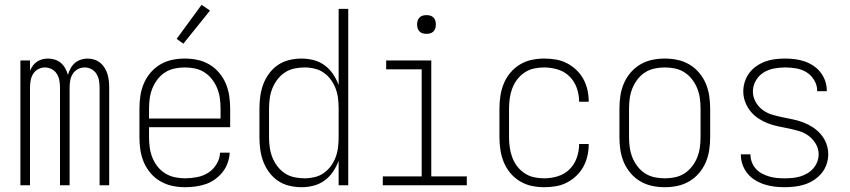

<svg xmlns="http://www.w3.org/2000/svg" viewBox="-20 -772 3540 800"><path d="M65 0V-520H105V-478Q110 -489 117.5 -499Q125 -509 135 -515.5Q145 -522 156.5 -525Q168 -528 180 -528Q195 -528 209 -523.5Q223 -519 234 -509.5Q245 -500 252 -487Q259 -474 263 -460Q267 -474 274 -487Q281 -500 292 -509.5Q303 -519 317 -523.5Q331 -528 345 -528Q360 -528 373.5 -523.5Q387 -519 398 -510Q409 -501 416.5 -488.5Q424 -476 428 -462.5Q432 -449 433.5 -435Q435 -421 435 -406V0H395V-406Q395 -421 392.5 -436Q390 -451 382 -464Q374 -477 360.5 -484Q347 -491 333 -491Q318 -491 304.5 -484Q291 -477 283 -464Q275 -451 272.5 -436Q270 -421 270 -406V0H230V-406Q230 -421 227.5 -436Q225 -451 217 -464Q209 -477 195.5 -484Q182 -491 167 -491Q153 -491 139.5 -484Q126 -477 118 -464Q110 -451 107.5 -436Q105 -421 105 -406V0Z M751 8Q724 8 698 2.5Q672 -3 648.5 -16.5Q625 -30 607.5 -50.5Q590 -71 579.5 -95.5Q569 -120 565 -146.5Q561 -173 561 -200V-320Q561 -347 565 -373.5Q569 -400 579.5 -424.5Q590 -449 607.5 -469.5Q625 -490 648 -503.5Q671 -517 697 -522.5Q723 -528 750 -528Q777 -528 803 -522.5Q829 -517 852 -503.5Q875 -490 892.5 -469.5Q910 -449 920.5 -424.5Q931 -400 935 -373.5Q939 -347 939 -320V-242H601V-200Q601 -178 604 -156.5Q607 -135 615 -115Q623 -95 636.5 -78Q650 -61 668.5 -49.5Q687 -38 708.5 -33.5Q730 -29 751 -29Q776 -29 801.5 -34Q827 -39 848 -52.5Q869 -66 882.5 -88.5Q896 -111 897 -136H937Q936 -114 928.5 -93Q921 -72 907.5 -55Q894 -38 876 -25Q858 -12 837.5 -5Q817 2 795 5Q773 8 751 8ZM601 -278H899V-320Q899 -342 896 -363Q893 -384 885 -404Q877 -424 863.5 -441.5Q850 -459 832 -470.5Q814 -482 793 -486.5Q772 -491 750 -491Q728 -491 707 -486.5Q686 -482 668 -470.5Q650 -459 636.5 -441.5Q623 -424 615 -404Q607 -384 604 -363Q601 -342 601 -320ZM744 -590 716 -610 820 -752 855 -728Z M1236 8Q1211 8 1185.5 2Q1160 -4 1138.5 -18.5Q1117 -33 1101.5 -54Q1086 -75 1077 -99Q1068 -123 1064.5 -148.5Q1061 -174 1061 -200V-320Q1061 -346 1064.5 -371.5Q1068 -397 1077 -421Q1086 -445 1101.5 -466Q1117 -487 1138.5 -501.5Q1160 -516 1185.5 -522Q1211 -528 1236 -528Q1262 -528 1287 -521.5Q1312 -515 1332.5 -500Q1353 -485 1367.5 -463.5Q1382 -442 1391 -418V-735H1431V0H1391V-102Q1382 -78 1367.5 -56.5Q1353 -35 1332.5 -20Q1312 -5 1287 1.5Q1262 8 1236 8ZM1249 -29Q1270 -29 1291 -34Q1312 -39 1329 -51Q1346 -63 1358.5 -80Q1371 -97 1378.5 -117Q1386 -137 1388.5 -158Q1391 -179 1391 -200V-320Q1391 -341 1388.5 -362Q1386 -383 1378.5 -403Q1371 -423 1358.5 -440Q1346 -457 1329 -469Q1312 -481 1291 -486Q1270 -491 1249 -491Q1228 -491 1206.5 -486.5Q1185 -482 1167 -470Q1149 -458 1136 -441Q1123 -424 1115 -404Q1107 -384 1104 -362.5Q1101 -341 1101 -320V-200Q1101 -179 1104 -157.5Q1107 -136 1115 -116Q1123 -96 1136 -79Q1149 -62 1167 -50Q1185 -38 1206.5 -33.5Q1228 -29 1249 -29Z M1575 0V-37H1737V-483H1589V-520H1777V-37H1925V0ZM1757 -631Q1749 -631 1741.5 -633Q1734 -635 1728 -641Q1722 -647 1720 -654.5Q1718 -662 1718 -670Q1718 -678 1720 -685.5Q1722 -693 1728 -699Q1734 -705 1741.5 -707Q1749 -709 1757 -709Q1765 -709 1772.5 -707Q1780 -705 1786 -699Q1792 -693 1794 -685.5Q1796 -678 1796 -670Q1796 -662 1794 -654.5Q1792 -647 1786 -641Q1780 -635 1772.5 -633Q1765 -631 1757 -631Z M2247 8Q2221 8 2195 2.5Q2169 -3 2146 -17Q2123 -31 2106 -51.5Q2089 -72 2079 -96.5Q2069 -121 2065 -147.5Q2061 -174 2061 -200V-320Q2061 -346 2065 -372.5Q2069 -399 2079 -423.5Q2089 -448 2106 -468.5Q2123 -489 2146 -503Q2169 -517 2195 -522.5Q2221 -528 2247 -528Q2272 -528 2296 -524Q2320 -520 2341.5 -509Q2363 -498 2381 -481Q2399 -464 2410.5 -443Q2422 -422 2427.5 -398Q2433 -374 2433 -350V-348H2393V-349Q2393 -378 2383 -406Q2373 -434 2352.5 -454Q2332 -474 2304 -482.5Q2276 -491 2247 -491Q2226 -491 2205 -486.5Q2184 -482 2166 -470Q2148 -458 2135 -441Q2122 -424 2114.5 -404Q2107 -384 2104 -362.5Q2101 -341 2101 -320V-200Q2101 -179 2104 -157.5Q2107 -136 2114.5 -116Q2122 -96 2135 -79Q2148 -62 2166 -50Q2184 -38 2205 -33.5Q2226 -29 2247 -29Q2276 -29 2304 -37.5Q2332 -46 2352.5 -66Q2373 -86 2383 -114Q2393 -142 2393 -171V-172H2433V-170Q2433 -146 2427.5 -122Q2422 -98 2410.5 -77Q2399 -56 2381 -39Q2363 -22 2341.5 -11Q2320 0 2296 4Q2272 8 2247 8Z M2750 8Q2723 8 2697 2.5Q2671 -3 2648 -16.5Q2625 -30 2607.5 -50.5Q2590 -71 2579.5 -95.5Q2569 -120 2565 -146.5Q2561 -173 2561 -200V-320Q2561 -347 2565 -373.5Q2569 -400 2579.5 -424.5Q2590 -449 2607.5 -469.5Q2625 -490 2648 -503.5Q2671 -517 2697 -522.5Q2723 -528 2750 -528Q2777 -528 2803 -522.5Q2829 -517 2852 -503.5Q2875 -490 2892.5 -469.5Q2910 -449 2920.5 -424.5Q2931 -400 2935 -373.5Q2939 -347 2939 -320V-200Q2939 -173 2935 -146.5Q2931 -120 2920.5 -95.5Q2910 -71 2892.5 -50.5Q2875 -30 2852 -16.5Q2829 -3 2803 2.5Q2777 8 2750 8ZM2750 -29Q2772 -29 2793 -33.5Q2814 -38 2832 -49.5Q2850 -61 2863.5 -78.5Q2877 -96 2885 -116Q2893 -136 2896 -157Q2899 -178 2899 -200V-320Q2899 -342 2896 -363Q2893 -384 2885 -404Q2877 -424 2863.5 -441.5Q2850 -459 2832 -470.5Q2814 -482 2793 -486.5Q2772 -491 2750 -491Q2728 -491 2707 -486.5Q2686 -482 2668 -470.5Q2650 -459 2636.5 -441.5Q2623 -424 2615 -404Q2607 -384 2604 -363Q2601 -342 2601 -320V-200Q2601 -178 2604 -157Q2607 -136 2615 -116Q2623 -96 2636.5 -78.5Q2650 -61 2668 -49.5Q2686 -38 2707 -33.5Q2728 -29 2750 -29Z M3249 8Q3228 8 3207 5.5Q3186 3 3165.5 -3.5Q3145 -10 3127 -21Q3109 -32 3095.5 -48Q3082 -64 3074.5 -84.5Q3067 -105 3067 -126V-129H3107V-127Q3107 -111 3113 -95.5Q3119 -80 3130 -68Q3141 -56 3155.5 -48.5Q3170 -41 3185.5 -36.5Q3201 -32 3217 -30.5Q3233 -29 3249 -29Q3265 -29 3281.5 -30.5Q3298 -32 3313.5 -36.5Q3329 -41 3343.5 -49.5Q3358 -58 3368.5 -70Q3379 -82 3385 -97.5Q3391 -113 3391 -129Q3391 -152 3379.5 -172Q3368 -192 3350 -205.5Q3332 -219 3310.5 -225.5Q3289 -232 3267 -236.5Q3245 -241 3223 -245.5Q3201 -250 3180 -258Q3159 -266 3140 -278.5Q3121 -291 3107 -308.5Q3093 -326 3085 -347Q3077 -368 3077 -391Q3077 -412 3083.5 -432Q3090 -452 3102.5 -468.5Q3115 -485 3132.5 -497Q3150 -509 3169.5 -516Q3189 -523 3209.5 -525.5Q3230 -528 3251 -528Q3272 -528 3292 -525.5Q3312 -523 3331.5 -516.5Q3351 -510 3368.5 -498.5Q3386 -487 3398.5 -471Q3411 -455 3418 -435.5Q3425 -416 3425 -395V-392H3385V-394Q3385 -417 3372.5 -438Q3360 -459 3340.5 -471Q3321 -483 3297.5 -487Q3274 -491 3251 -491Q3228 -491 3204.5 -486.5Q3181 -482 3161 -469.5Q3141 -457 3129 -435.5Q3117 -414 3117 -391Q3117 -369 3128 -348.5Q3139 -328 3157 -314.5Q3175 -301 3196.5 -294.5Q3218 -288 3240 -283.5Q3262 -279 3284 -274.5Q3306 -270 3327 -262Q3348 -254 3367 -241.5Q3386 -229 3400.5 -212Q3415 -195 3423 -173.5Q3431 -152 3431 -129Q3431 -108 3424 -87.5Q3417 -67 3403.5 -50.5Q3390 -34 3371.5 -22Q3353 -10 3333 -3.5Q3313 3 3291.5 5.5Q3270 8 3249 8Z"/></svg>

Font: Iosevka SS18 Extralight
Style: Regular
Weight: 200
Monospace: yes
Designer: Belleve Invis
Foundry: Belleve Invis
Version: Version 25.1.1; ttfautohint (v1.8.4)